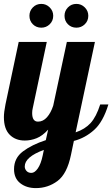

<svg xmlns="http://www.w3.org/2000/svg" viewBox="-28 -715 576 985"><path d="M123 -634Q123 -659 140.5 -677Q158 -695 184 -695Q209 -695 227 -677Q245 -659 245 -634Q245 -608 227 -590.5Q209 -573 184 -573Q158 -573 140.5 -590.5Q123 -608 123 -634ZM303 -634Q303 -659 320.5 -677Q338 -695 364 -695Q389 -695 407 -677Q425 -659 425 -634Q425 -608 407 -590.5Q389 -573 364 -573Q338 -573 320.5 -590.5Q303 -608 303 -634ZM44 153Q44 96 90 61.5Q136 27 207 4L219 -50Q190 -18 160 -6Q130 6 99 6Q51 6 21.5 -24Q-8 -54 -8 -114Q-8 -139 0 -179L68 -500H212L140 -160Q137 -148 137 -135Q137 -91 167 -91Q193 -91 213 -113.5Q233 -136 245 -173L315 -500H459L360 -36Q408 -52 437 -84Q466 -116 486 -179H528Q501 -90 455 -48.5Q409 -7 351 8L336 80Q316 177 267 213.5Q218 250 156 250Q108 250 76 225Q44 200 44 153ZM191 83 197 54Q99 90 99 139Q99 152 108 162Q117 172 133 172Q150 172 166 149Q182 126 191 83Z"/></svg>

Font: Lobster
Style: Regular
Weight: 400
Designer: Impallari Type
Foundry: Impallari Type
Version: Version 2.100